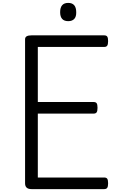

<svg xmlns="http://www.w3.org/2000/svg" viewBox="-20 -1305 813 1325"><path d="M197 0Q175 0 164 -10Q153 -20 153 -40V-1034Q153 -1048 164 -1054.5Q175 -1061 197 -1061H699Q714 -1061 720 -1052.5Q726 -1044 726 -1021Q726 -999 720 -990Q714 -981 699 -981H241V-601H626Q641 -601 647 -592.5Q653 -584 653 -561Q653 -539 647 -530Q641 -521 626 -521H241V-80H699Q714 -80 720 -71.5Q726 -63 726 -40Q726 -18 720 -9Q714 0 699 0ZM451 -1159Q423 -1159 409 -1174.5Q395 -1190 395 -1221Q395 -1253 409 -1269Q423 -1285 451 -1285Q478 -1285 492 -1269Q506 -1253 506 -1221Q507 -1190 492.5 -1174.5Q478 -1159 451 -1159Z"/></svg>

Font: Playwrite AR
Style: Regular
Weight: 400
Designer: Veronika Burian, José Scaglione
Foundry: TypeTogether
Version: Version 1.002